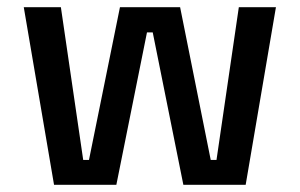

<svg xmlns="http://www.w3.org/2000/svg" viewBox="-20 -513 832 533"><path d="M130 0 46 -493H149L211 -69H227L313 -493H480L565 -69H581L643 -493H746L662 0H489L404 -423H388L303 0Z"/></svg>

Font: Space Grotesk Medium
Style: Regular
Weight: 500
Designer: Florian Karsten
Foundry: Florian Karsten
Version: Version 2.000